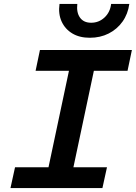

<svg xmlns="http://www.w3.org/2000/svg" viewBox="-20 -951 690 971"><path d="M203 0 351 -698H477L329 0ZM182 -698H647L625 -593H160ZM56 -105H521L498 0H33ZM434 -760Q382 -760 345.5 -782Q309 -804 291.5 -842.5Q274 -881 281 -931H371Q366 -888 384.5 -862Q403 -836 441 -836Q480 -836 508.5 -862.5Q537 -889 542 -931H634Q627 -880 599.5 -841.5Q572 -803 529.5 -781.5Q487 -760 434 -760Z"/></svg>

Font: Azeret Mono Thin Medium
Style: Italic
Weight: 500
Italic angle: -12°
Version: Version 1.002